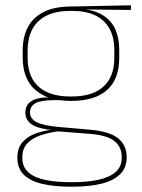

<svg xmlns="http://www.w3.org/2000/svg" viewBox="-20 -518 534 723"><path d="M248 -138Q160 -138 112.8 -179.5Q65.5 -221 65.5 -302V-329Q65.5 -376.5 83.5 -413Q101.5 -449.5 140.8 -471Q180 -492.5 243.5 -493.5L473 -498V-480.5L286 -482.5L285.5 -485Q340 -479.5 371.2 -458.2Q402.5 -437 415.8 -404Q429 -371 429 -330V-300.5Q429 -219.5 383 -178.8Q337 -138 248 -138ZM245.5 168H254Q308 168 349.5 159.2Q391 150.5 414.8 130.2Q438.5 110 438.5 75.5V73.5Q438.5 35.5 410.8 13.2Q383 -9 318 -14L190.5 -24L207 -24.5Q165 -19.5 132.8 -8.5Q100.5 2.5 82.2 22.5Q64 42.5 64 74V75.5Q64 111 87.2 131.2Q110.5 151.5 151.5 159.8Q192.5 168 245.5 168ZM245.5 185Q186.5 185 141.5 175Q96.5 165 71 141.2Q45.5 117.5 45.5 76.5V74.5Q45.5 39 65 17Q84.5 -5 116.5 -16.2Q148.5 -27.5 186 -30.5L185 -27.5Q127 -32 101.2 -48.5Q75.5 -65 75.5 -93.5V-94Q75.5 -112 84.5 -124.8Q93.5 -137.5 113.8 -144.5Q134 -151.5 166.5 -151.5V-158L222 -141H183.5Q132.5 -140.5 112.8 -129Q93 -117.5 93 -95V-94.5Q93 -71 118 -58Q143 -45 205 -39.5L320.5 -29.5Q393.5 -23 425.2 3.2Q457 29.5 457 72.5V74.5Q457 115 431.2 139.2Q405.5 163.5 359.8 174.2Q314 185 254 185ZM248 -154.5Q301.5 -154.5 337.5 -171Q373.5 -187.5 392 -220.2Q410.5 -253 410.5 -300.5V-330Q410.5 -376.5 392.5 -409.5Q374.5 -442.5 339.2 -459.8Q304 -477 252 -477H247Q189 -477 153 -458Q117 -439 100.5 -405.5Q84 -372 84 -329V-302Q84 -253.5 102.2 -220.8Q120.5 -188 157 -171.2Q193.5 -154.5 248 -154.5Z"/></svg>

Font: Anek Latin Medium Thin
Style: Regular
Weight: 250
Version: Version 1.003